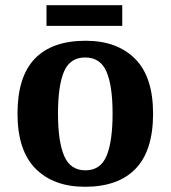

<svg xmlns="http://www.w3.org/2000/svg" viewBox="-20 -705 653 735"><path d="M305 10Q185 10 116 -59.5Q47 -129 47 -270Q47 -411 113 -480Q179 -549 308 -549Q428 -549 497 -480Q566 -411 566 -270Q566 -129 499.5 -59.5Q433 10 305 10ZM307 -53Q365 -53 388 -108.5Q411 -164 411 -270Q411 -377 387.5 -431Q364 -485 306 -485Q248 -485 225 -431Q202 -377 202 -270Q202 -164 225.5 -108.5Q249 -53 307 -53ZM158 -606V-685H448V-606Z"/></svg>

Font: Noto Serif Bengali
Style: Bold
Weight: 700
Designer: Juan Bruce, Universal Thirst, Indian Type Foundry and the Monotype Design Team.
Foundry: Monotype Imaging Inc.
Version: Version 2.003; ttfautohint (v1.8.4.7-5d5b)